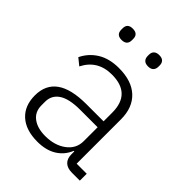

<svg xmlns="http://www.w3.org/2000/svg" viewBox="-214 -857 984 984"><g transform="rotate(45 277.5 -365.0)"><path d="M129 -698V-707Q129 -743 167 -743Q206 -743 206 -707V-698Q206 -661 167 -661Q129 -661 129 -698ZM320 -698V-707Q320 -724 330 -733.5Q340 -743 359 -743Q379 -743 388.5 -733.5Q398 -724 398 -707V-698Q398 -681 388.5 -671Q379 -661 359 -661Q339 -661 329.5 -671Q320 -681 320 -698ZM54 -146Q54 -301 272 -301H397V-364Q397 -501 258 -501Q155 -501 110 -412L73 -442Q97 -492 144 -521Q191 -550 260 -550Q353 -550 403 -503Q453 -456 453 -371V-50H526V0H469Q435 0 417.5 -17Q400 -34 400 -65V-86H396Q377 -39 335 -13Q293 13 231 13Q147 13 100.5 -29Q54 -71 54 -146ZM397 -157V-258H270Q191 -258 152.5 -232.5Q114 -207 114 -160V-134Q114 -87 148 -61.5Q182 -36 239 -36Q307 -36 352 -69.5Q397 -103 397 -157Z"/></g></svg>

Font: IBM Plex Sans JP Light
Style: Regular
Weight: 300
Designer: Mike Abbink; Paul van der Laan; Pieter van Rosmalen; Wujin Sim; Yejin Wi; Jinhee Kim; Boomi Park; Yona Kim; Kichan Ma
Foundry: Sandoll Inc.
Version: Version 1.002